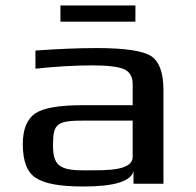

<svg xmlns="http://www.w3.org/2000/svg" viewBox="-20 -669 713 699"><path d="M575 0V-342C575 -404 560 -445 530 -465C500 -484 434 -494 333 -494C266 -494 191 -491 109 -485V-419C185 -427 255 -431 316 -431C373 -431 411 -426 432 -417C452 -408 463 -390 463 -363V-286H281C195 -286 138 -276 108 -256C78 -235 63 -198 63 -144C63 -82 79 -41 111 -21C143 0 200 10 284 10C396 10 457 -9 466 -46V0ZM173 -141C173 -220 187 -230 289 -230H463V-98C463 -47 367 -49 303 -49H280C192 -49 173 -72 173 -141ZM473 -590V-649H200V-590Z"/></svg>

Font: Gamestation Extended
Style: Regular
Weight: 400
Width: 7
Designer: Jonas Hecksher
Foundry: Jonas Hecksher, Playtypeª, e-types AS
Version: Version 1.003